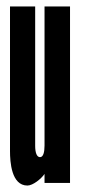

<svg xmlns="http://www.w3.org/2000/svg" viewBox="-20 -567 272 595"><path d="M118 -116C118 -95 114 -80 104 -80C94 -80 89 -94 89 -115V-547H11V-99C11 -66 15 8 65 8C82 8 108 -13 118 -28V0H197V-547H118Z"/></svg>

Font: League Gothic Condensed
Style: Regular
Weight: 400
Width: 3
Designer: Tyler Finck
Foundry: The League of Moveable Type
Version: Version 1.001;PS 001.001;hotconv 1.0.56;makeotf.lib2.0.21325